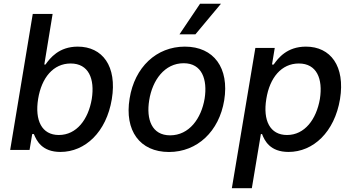

<svg xmlns="http://www.w3.org/2000/svg" viewBox="-20 -802 1886 1027"><path d="M34.4 0H138.1L152.3 -84.9H161.2C175.4 -50.1 203.8 10.7 303.3 10.7C435.4 10.7 549 -95.2 578.1 -271.7C607.2 -448.5 527.7 -552.6 396 -552.6C294.7 -552.6 247.5 -490.8 223.4 -457H217L261.4 -727.3H155.2ZM183.9 -272.7C202.4 -386.7 265.3 -462.4 358 -462.4C453.8 -462.4 487.9 -381 470.9 -272.7C452.4 -163.4 389.9 -79.9 294.7 -79.9C203.5 -79.9 165.5 -158 183.9 -272.7Z M883.9 11C1035.2 11 1152 -99.1 1179.3 -265.6C1207 -437.9 1124.3 -552.6 968.8 -552.6C816.8 -552.6 699.9 -442.5 673.3 -274.9C645.2 -103.7 727.6 11 883.9 11ZM778.1 -266C795.1 -372.9 860.1 -463.8 962.7 -463.8C1060 -463.8 1090.6 -377.5 1074.6 -274.9C1056.8 -168 991.8 -78.1 889.9 -78.1C791.9 -78.1 761.4 -163.7 778.1 -266ZM940 -618.3H1025.2L1161.9 -782H1050.1Z M1220.2 204.5H1327.1L1375.4 -84.9H1381.7C1395.2 -50.1 1423.7 10.7 1523.4 10.7C1655.5 10.7 1769.2 -95.2 1798.7 -271.7C1827.4 -448.5 1747.9 -552.6 1616.5 -552.6C1514.6 -552.6 1467.7 -490.8 1443.9 -457H1435L1449.6 -545.5H1345.9ZM1404.5 -272.7C1422.6 -386.7 1485.4 -462.4 1578.5 -462.4C1674 -462.4 1708.1 -381 1691.1 -272.7C1672.2 -163.4 1609.7 -79.9 1515.3 -79.9C1423.7 -79.9 1385.7 -158 1404.5 -272.7Z"/></svg>

Font: Magic Ui Pro Medium
Style: Italic
Weight: 500
Italic angle: -9.39999°
Designer: Stefan Endress, Andreas Faust
Version: Version 1.000;FEAKit 1.0